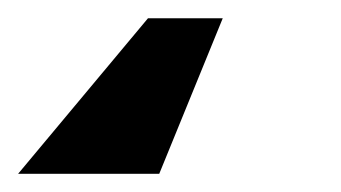

<svg xmlns="http://www.w3.org/2000/svg" viewBox="-46 30 369 208"><path d="M195.3 49.8 126.5 218.3H-26.4L114.3 49.8Z"/></svg>

Font: Inter ExtraBold
Style: Italic
Weight: 800
Italic angle: -9.3988°
Designer: Rasmus Andersson
Foundry: rsms
Version: Version 4.001;git-66647c0bb